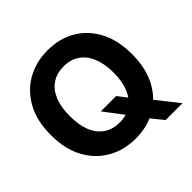

<svg xmlns="http://www.w3.org/2000/svg" viewBox="-199 -905 1141 1141"><g transform="rotate(-45 371.5 -335.0)"><path d="M326.8 -249.8H455.5L520.3 -166.6L584.6 -92L704.9 59.2H562.9L480.1 -42.8L437.7 -103.1ZM698.8 -359.4Q698.8 -242.4 654.9 -159.3Q611 -76.3 534.5 -32.3Q457.9 11.7 360.4 11.7Q261.9 11.7 184.3 -32.4Q106.6 -76.6 61.8 -159.8Q16.9 -243 17.2 -359.4Q16.9 -476.6 61.8 -559.5Q106.6 -642.5 184.3 -686.5Q261.9 -730.5 360.4 -730.5Q457.9 -730.5 534.4 -686.5Q610.8 -642.5 654.8 -559.5Q698.8 -476.6 698.8 -359.4ZM543.6 -359.4Q543.6 -433.9 521.6 -486.6Q499.6 -539.3 458.6 -567.3Q417.6 -595.3 359.8 -595.3Q301 -595.3 259.9 -567.3Q218.8 -539.3 197.6 -486.6Q176.4 -433.9 176.6 -359.4Q176.4 -285.2 197.7 -232.3Q219 -179.5 260.3 -151.5Q301.6 -123.4 360.4 -123.4Q418.4 -123.4 459.2 -151.5Q500.1 -179.5 521.8 -232.3Q543.6 -285.2 543.6 -359.4Z"/></g></svg>

Font: Inter Display V
Style: Regular
Weight: 400
Designer: Rasmus Andersson
Foundry: rsms
Version: Version 3.015;git-src